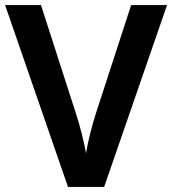

<svg xmlns="http://www.w3.org/2000/svg" viewBox="-20 -734 676 754"><path d="M636 -714 389 0H247L0 -714H141L277 -292Q290 -253 301 -209Q312 -165 318 -132Q323 -165 334 -209Q345 -253 358 -293L495 -714Z"/></svg>

Font: Noto Sans Canadian Aboriginal SemiBold
Style: Regular
Weight: 600
Designer: Monotype Design Team, Typotheque's Kevin King
Foundry: Monotype Imaging Inc.
Version: Version 2.004; ttfautohint (v1.8.4.7-5d5b)